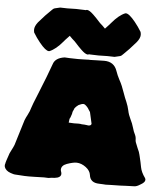

<svg xmlns="http://www.w3.org/2000/svg" viewBox="-61 -979 899 1054"><g transform="rotate(5 388.0 -451.5)"><path d="M546.9 20.5C540 20 532.7 19.5 524.9 19.5C491.7 19 473.6 4.4 470.2 -23.9C468.3 -39.1 459.5 -53.2 443.4 -65.4C427.2 -77.6 410.2 -84.5 391.6 -85C378.4 -85 360.8 -81.1 338.4 -73.2C318.4 -65.9 308.6 -54.7 308.6 -38.6C308.6 -36.6 309.1 -34.7 309.6 -32.7C312 -26.4 313.5 -21 313.5 -16.6C313.5 -2.4 301.8 6.3 277.8 8.8C267.6 8.8 256.3 9.8 245.1 12.2C236.8 11.7 228.5 11.2 220.2 11.2C207 11.2 189.9 11.7 168.5 12.7C168.5 12.7 136.7 13.2 136.7 13.2C125.5 13.2 117.7 13.2 113.3 12.7C89.4 10.7 73.7 9.8 67.4 9.8C57.1 9.8 46.4 7.3 35.2 2.9C17.1 -3.4 5.9 -13.7 1 -27.3C0.5 -29.8 0 -32.7 0 -35.2C0 -38.6 0.5 -42.5 2 -45.9C2 -50.3 8.3 -69.8 20.5 -104.5C23.9 -111.8 27.3 -119.1 31.2 -126C36.1 -135.3 40.5 -144 43.9 -153.3C51.3 -175.8 58.1 -198.2 64.5 -220.7C71.3 -244.6 78.6 -268.1 86.4 -292C90.3 -302.2 95.2 -312.5 100.6 -322.3C108.9 -338.4 114.3 -351.6 116.7 -361.8C119.1 -371.1 129.9 -398.9 149.4 -446.3C177.2 -514.6 198.7 -569.8 213.4 -611.8C220.7 -635.7 241.2 -649.9 275.9 -654.8C281.7 -654.8 291 -654.3 304.2 -653.3C304.2 -653.3 349.1 -652.3 349.1 -652.3C349.1 -652.3 377.9 -652.8 377.9 -652.8C384.3 -652.8 390.1 -652.8 395.5 -653.3C400.9 -653.8 404.8 -653.8 408.2 -653.8C408.2 -653.8 418 -653.3 418 -653.3C422.4 -653.3 432.6 -653.8 449.7 -654.3C466.8 -654.8 481.4 -655.3 494.1 -655.3C530.3 -655.3 554.2 -638.7 565.4 -605.5C570.8 -589.4 578.1 -573.2 586.4 -557.6C597.2 -538.6 606.9 -515.1 616.2 -487.8C621.6 -471.7 627.9 -456.1 634.8 -440.4C641.1 -425.8 645.5 -411.1 648.9 -396C652.3 -378.9 658.2 -362.8 665.5 -348.1C672.9 -333.5 678.7 -318.8 682.6 -304.7C686.5 -290 691.9 -275.9 698.7 -262.7C701.2 -257.3 702.6 -251 703.1 -244.1C703.1 -237.3 703.6 -231.4 705.1 -226.1C709 -215.3 713.4 -204.6 717.8 -194.3C725.1 -179.2 729.5 -167.5 731 -159.2C731.4 -156.2 732.4 -152.3 733.9 -147.5C738.8 -127.9 742.7 -108.9 746.1 -90.8C749.5 -72.8 758.3 -53.7 772.9 -33.7C774.9 -30.3 775.9 -26.9 775.9 -23.4C775.9 -14.2 767.1 -4.9 750 4.4C737.3 12.7 726.6 16.6 717.3 16.6C710.9 16.6 695.8 17.1 672.4 18.1C648.9 19.5 630.9 20 618.2 20C607.4 20 598.6 20 592.3 20.5C580.1 21 569.3 21.5 560.5 21.5C556.2 21.5 551.8 21 546.9 20.5ZM454.6 -305.7C454.6 -307.6 454.1 -309.1 453.6 -309.6C453.6 -309.6 440.4 -368.2 440.4 -368.2C440.4 -368.2 432.6 -379.9 432.6 -379.9C427.2 -390.1 419.4 -398.9 410.2 -405.8C406.7 -408.2 403.3 -409.2 400.4 -409.2C394.5 -409.2 385.7 -406.2 374.5 -400.9C372.1 -398.4 370.1 -397 367.7 -395.5C367.2 -395 366.2 -394 365.7 -393.6C365.2 -392.6 364.3 -392.1 362.8 -391.6C355.5 -384.3 352.1 -379.4 352.1 -376.5C352.1 -376.5 345.2 -361.3 345.2 -361.3C345.2 -356 342.3 -344.7 335.9 -328.6C332.5 -325.7 330.1 -316.4 329.1 -300.3C339.4 -299.3 349.1 -298.8 358.9 -298.8C358.9 -298.8 381.8 -299.3 381.8 -299.3C390.1 -299.3 396.5 -298.8 400.9 -297.4C411.6 -297.4 421.9 -296.4 431.6 -294.9C433.1 -294.4 434.6 -293.9 437 -293.9C448.7 -293.9 454.6 -297.9 454.6 -305.7ZM399.4 -681.6C390.1 -682.6 378.4 -690.4 363.3 -705.1C354.5 -713.4 340.8 -727.5 322.8 -747.6C313.5 -755.4 303.7 -764.6 293.5 -775.4C273.4 -754.4 263.2 -743.2 262.7 -741.7C236.8 -710.9 212.9 -691.4 189.9 -682.1C189.9 -682.1 186 -681.6 186 -681.6C174.3 -681.6 156.7 -695.8 133.8 -724.1C120.6 -740.2 108.4 -757.8 97.2 -776.4C95.7 -782.2 95.2 -787.6 95.2 -792.5C95.2 -804.7 101.1 -818.4 112.8 -833.5C139.6 -864.7 162.1 -888.7 179.7 -904.8C186 -912.1 192.4 -917 198.2 -918.5C204.1 -919.9 213.9 -922.4 227.5 -925.3C227.5 -925.3 267.6 -924.3 267.6 -924.3C281.7 -924.8 297.9 -925.3 315.4 -925.3C315.4 -925.3 362.8 -923.8 362.8 -923.8C364.7 -923.8 366.7 -923.8 368.2 -923.3C371.1 -924.8 374 -925.3 376.5 -925.3C385.7 -924.3 397.5 -916.5 412.6 -901.9C421.4 -893.6 435.1 -879.4 453.1 -859.4C462.4 -851.6 472.2 -842.3 482.4 -831.5C502.4 -852.5 512.7 -863.8 513.2 -865.2C539.1 -896 563 -915.5 585.9 -924.8C585.9 -924.8 589.8 -925.3 589.8 -925.3C601.6 -925.3 619.1 -911.1 642.1 -882.8C655.3 -866.7 667.5 -849.1 678.7 -830.6C680.2 -824.7 681.2 -819.3 681.2 -814.5C681.2 -802.2 675.3 -788.6 663.1 -773.4C636.2 -742.2 613.8 -718.3 596.2 -702.1C589.8 -694.8 583.5 -689.9 577.6 -688.5C571.8 -687 562 -684.6 548.3 -681.6C548.3 -681.6 508.3 -682.6 508.3 -682.6C494.1 -682.1 478 -681.6 460.4 -681.6C460.4 -681.6 413.1 -683.1 413.1 -683.1C411.1 -683.1 409.2 -683.1 407.7 -683.6C404.8 -682.1 401.9 -681.6 399.4 -681.6Z"/></g></svg>

Font: Kaph
Style: Regular
Weight: 400
Designer: GGBotNet
Foundry: f0n7.com